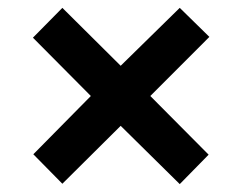

<svg xmlns="http://www.w3.org/2000/svg" viewBox="-20 -595 591 484"><path d="M209 -353 64 -206.1 137.2 -131.8 284.2 -277.8 433.1 -130.9 505.9 -205.1 358.9 -353 507.8 -502 433.1 -575.2 284.2 -429.2 137.2 -575.2 63 -500Z"/></svg>

Font: OpenSans
Style: Bold Italic
Weight: 700
Italic angle: -12°
Foundry: Ascender Corporation
Version: Version 1.10; ttfautohint (v1.2) -l 8 -r 50 -G 200 -x 14 -D 